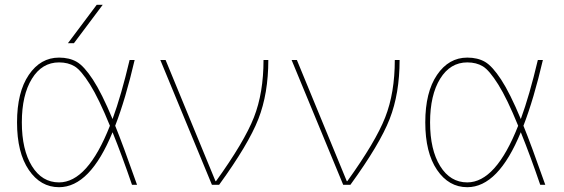

<svg xmlns="http://www.w3.org/2000/svg" viewBox="-20 -770 2348 800"><path d="M288 -590H263L383 -750H408ZM438 -246Q392 -359 355 -418Q318 -477 291 -493.5Q264 -510 226 -510Q155 -510 113 -442Q71 -374 71 -260Q71 -146 113 -78Q155 -10 226 -10Q345 -10 438 -246ZM449 -219Q355 10 226 10Q149 10 100 -62Q51 -134 51 -260Q51 -386 100 -458Q149 -530 226 -530Q269 -530 299.5 -512.5Q330 -495 367 -438.5Q404 -382 449 -274Q485 -372 520 -520H541Q503 -357 460 -246Q490 -173 551 0H530Q489 -120 449 -219Z M670 -520 878 -15H880Q998 -179 1038 -281Q1078 -383 1078 -520H1098Q1098 -380 1056.5 -274Q1015 -168 893 0H863L648 -520Z M1217 -520 1425 -15H1427Q1545 -179 1585 -281Q1625 -383 1625 -520H1645Q1645 -380 1603.5 -274Q1562 -168 1440 0H1410L1195 -520Z M2139 -246Q2093 -359 2056 -418Q2019 -477 1992 -493.5Q1965 -510 1927 -510Q1856 -510 1814 -442Q1772 -374 1772 -260Q1772 -146 1814 -78Q1856 -10 1927 -10Q2046 -10 2139 -246ZM2150 -219Q2056 10 1927 10Q1850 10 1801 -62Q1752 -134 1752 -260Q1752 -386 1801 -458Q1850 -530 1927 -530Q1970 -530 2000.5 -512.5Q2031 -495 2068 -438.5Q2105 -382 2150 -274Q2186 -372 2221 -520H2242Q2204 -357 2161 -246Q2191 -173 2252 0H2231Q2190 -120 2150 -219Z"/></svg>

Font: Mplus 1p Thin
Style: Regular
Weight: 250
Version: Version 1.061